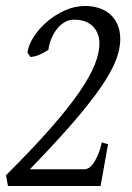

<svg xmlns="http://www.w3.org/2000/svg" viewBox="-20 -623 442 643"><path d="M382.8 -491.2Q382.8 -460.9 369.1 -423.8Q355.5 -386.7 321.3 -335.9Q287.1 -285.2 228.5 -217Q169.9 -148.9 80.1 -56.2H263.2Q270.5 -56.2 276.6 -60.1Q282.7 -64 288.3 -70.3Q293.9 -76.7 298.3 -84.7Q302.7 -92.8 306.6 -101.1Q315.4 -120.6 320.8 -146L341.8 -140.1L316.9 0H6.8L0 -36.1Q88.9 -124.5 148.9 -192.9Q209 -261.2 245.4 -314.2Q281.7 -367.2 297.4 -406.7Q313 -446.3 313 -477.1Q313 -512.2 291 -534.7Q269 -557.1 228 -557.1Q210 -557.1 195.1 -547.9Q180.2 -538.6 169.2 -523.9Q158.2 -509.3 151.1 -491.2Q144 -473.1 142.1 -456.1Q134.3 -451.7 127.7 -447.8Q121.1 -443.8 114.3 -440.7Q107.4 -437.5 99.9 -435.3Q92.3 -433.1 82 -432.1L71.8 -446.8Q75.2 -472.2 93 -499.8Q110.8 -527.3 137.5 -550.3Q164.1 -573.2 197.3 -588.1Q230.5 -603 264.2 -603Q288.6 -603 310.1 -596.4Q331.5 -589.8 347.7 -576.2Q363.8 -562.5 373.3 -541.5Q382.8 -520.5 382.8 -491.2Z"/></svg>

Font: Gentium Plus Afr
Style: Italic
Weight: 400
Italic angle: -8°
Designer: J. Victor Gaultney, Annie Olsen, Iska Routamaa, Becca Hirsbrunner
Foundry: SIL International
Version: Version 5.000